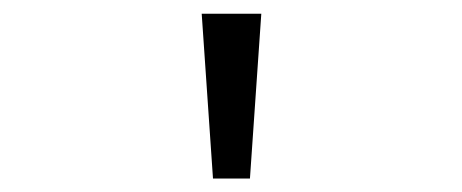

<svg xmlns="http://www.w3.org/2000/svg" viewBox="-20 -688 672 279"><path d="M289.5 -428.6 273.1 -668H359.7L343.2 -428.6Z"/></svg>

Font: Atkinson Hyperlegible Mono ExtraLight
Style: Regular
Weight: 200
Monospace: yes
Designer: Elliott Scott, Megan Eiswerth, Linus Boman, Theodore Petrosky, Letters from Sweden
Foundry: Applied Design Works, Letters from Sweden
Version: Version 2.001